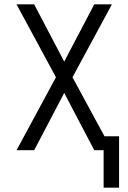

<svg xmlns="http://www.w3.org/2000/svg" viewBox="-20 -690 590 882"><path d="M456 172V0H413L275 -263L137 0H56L237 -335L56 -670H137L275 -407L413 -670H494L313 -335L460 -64H527V172Z"/></svg>

Font: Lode
Style: Regular
Weight: 400
Monospace: yes
Designer: Belleve Invis
Foundry: Belleve Invis
Version: Version 29.2.0; ttfautohint (v1.8.3)